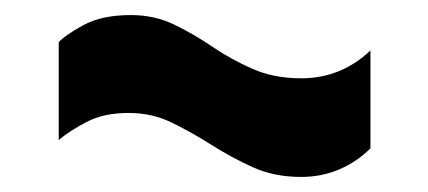

<svg xmlns="http://www.w3.org/2000/svg" viewBox="-20 -435 569 255"><path d="M472 -238Q454 -220 430.5 -210Q407 -200 380 -200Q344 -200 315.5 -213Q287 -226 261 -242.5Q235 -259 208.5 -272Q182 -285 151 -285Q118 -285 95 -273Q72 -261 58 -249V-379Q66 -388 90.5 -401.5Q115 -415 154 -415Q185 -415 211 -402.5Q237 -390 262 -373Q287 -356 315.5 -343.5Q344 -331 380 -331Q433 -331 472 -368Z"/></svg>

Font: Georama
Style: Bold
Weight: 700
Designer: Jean-Baptiste Levee
Foundry: Production Type
Version: Version 1.000